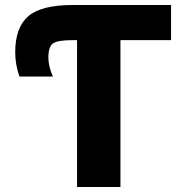

<svg xmlns="http://www.w3.org/2000/svg" viewBox="-20 -750 757 770"><path d="M289 -589H271Q210 -589 192 -575.5Q174 -562 174 -519Q174 -485 192 -443H58Q41 -491 41 -540Q41 -640 93.5 -685Q146 -730 273 -730H666V-589H463V0H289Z"/></svg>

Font: M PLUS 1p ExtraBold
Style: Regular
Weight: 800
Version: Version 1.062